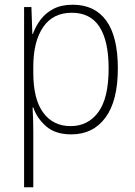

<svg xmlns="http://www.w3.org/2000/svg" viewBox="-20 -559 571 813"><path d="M288 -539Q381 -539 430 -471.5Q479 -404 479 -269Q479 -132 426.5 -61Q374 10 282 10Q214 10 175 -24.5Q136 -59 121 -104H118Q121 -55 121 -1V234H82V-529H113L117 -415H119Q131 -448 152 -476Q173 -504 206.5 -521.5Q240 -539 288 -539ZM284 -505Q204 -505 162.5 -444Q121 -383 121 -277V-251Q121 -139 163 -82Q205 -25 279 -25Q353 -25 396.5 -84.5Q440 -144 440 -269Q440 -385 401.5 -445Q363 -505 284 -505Z"/></svg>

Font: Noto Sans Armenian SemiCondensed ExtraLight
Style: Regular
Weight: 200
Width: 4
Designer: Monotype Design Team
Foundry: Monotype Imaging Inc.
Version: Version 2.008; ttfautohint (v1.8.4.7-5d5b)